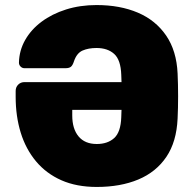

<svg xmlns="http://www.w3.org/2000/svg" viewBox="-20 -730 766 760"><path d="M683 -439Q685 -396 685 -349Q685 -302 683 -261Q679 -169 638.5 -109Q598 -49 527.5 -19.5Q457 10 363 10Q283 10 223 -16.5Q163 -43 122.5 -91.5Q82 -140 62 -205Q42 -270 42 -347V-370Q42 -385 52 -395Q62 -405 77 -405H461Q461 -413 460.5 -420Q460 -427 460 -434Q458 -493 432 -516.5Q406 -540 362 -540Q330 -540 307 -530Q284 -520 273 -488Q268 -472 261 -466Q254 -460 239 -460H77Q68 -460 61.5 -466.5Q55 -473 55 -482Q56 -530 79.5 -571.5Q103 -613 144.5 -644Q186 -675 241.5 -692.5Q297 -710 362 -710Q455 -710 525.5 -680Q596 -650 637.5 -589.5Q679 -529 683 -439ZM363 -160Q406 -160 432 -183.5Q458 -207 460 -266Q460 -274 460.5 -281Q461 -288 461 -295H266V-273Q266 -220 291 -190Q316 -160 363 -160Z"/></svg>

Font: Rubik Light ExtraBold
Style: Regular
Weight: 800
Version: Version 2.104